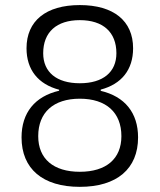

<svg xmlns="http://www.w3.org/2000/svg" viewBox="-20 -723 626 753"><path d="M293 9.8C438.5 9.8 521.5 -61 521.5 -184.1C521.5 -280.8 469.2 -344.7 375 -366.7V-371.6C456.5 -393.1 502 -449.2 502 -533.7C502 -641.1 425.8 -703.1 293 -703.1C160.2 -703.1 84 -641.1 84 -533.7C84 -449.2 129.9 -392.6 211.9 -371.1V-367.2C117.2 -345.2 64.5 -281.2 64.5 -184.1C64.5 -61 147.5 9.8 293 9.8ZM293 -49.3C189.5 -49.3 129.9 -100.1 129.9 -189C129.9 -281.7 189.5 -335.9 293 -335.9C396.5 -335.9 456.1 -281.7 456.1 -189C456.1 -100.1 396.5 -49.3 293 -49.3ZM293 -396.5C202.1 -396.5 149.4 -439.9 149.4 -514.2C149.4 -597.2 202.1 -644 293 -644C383.8 -644 436.5 -597.2 436.5 -514.2C436.5 -439.9 383.8 -396.5 293 -396.5Z"/></svg>

Font: Cascadia Code Light
Style: Regular
Weight: 300
Monospace: yes
Designer: Aaron Bell
Foundry: Saja Typeworks
Version: Version 2404.023